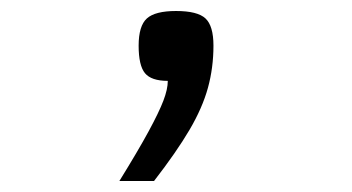

<svg xmlns="http://www.w3.org/2000/svg" viewBox="-20 -133 640 349"><path d="M197 196Q231 141 250 106Q269 71 277 50Q285 29 285 14Q255 14 243.5 0Q232 -14 232 -50Q232 -86 247 -99.5Q262 -113 300 -113Q339 -113 353.5 -99.5Q368 -86 368 -50Q368 -10 358 26.5Q348 63 324.5 103Q301 143 260 196Z"/></svg>

Font: Victor Mono Light
Style: Regular
Weight: 300
Monospace: yes
Designer: Rune Bjørnerås
Version: Version 1.561;gftools[0.9.30]